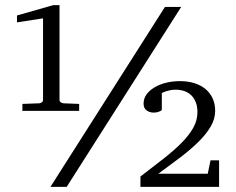

<svg xmlns="http://www.w3.org/2000/svg" viewBox="-20 -725 915 745"><path d="M524.9 0V-40Q574.7 -78.1 615.5 -110.1Q656.2 -142.1 685.3 -171.6Q714.4 -201.2 730.2 -229.7Q746.1 -258.3 746.1 -290Q746.1 -312 739.7 -328.1Q733.4 -344.2 722.2 -355.2Q710.9 -366.2 695.3 -371.6Q679.7 -377 661.1 -377Q649.9 -377 640.6 -375Q631.3 -373 624.3 -370.8Q617.2 -368.7 613 -366.5Q608.9 -364.3 607.9 -363.8V-297.9Q604.5 -294.9 599.6 -293Q595.7 -291 589.6 -289.6Q583.5 -288.1 576.2 -288.1Q561 -288.1 549.1 -296.4Q537.1 -304.7 537.1 -323.2Q537.1 -342.3 548.3 -358.2Q559.6 -374 579.1 -385.7Q598.6 -397.5 624 -403.8Q649.4 -410.2 678.2 -410.2Q709.5 -410.2 734.9 -402.1Q760.3 -394 778.1 -378.9Q795.9 -363.8 805.4 -342.5Q814.9 -321.3 814.9 -294.9Q814.9 -263.2 796.9 -232.9Q778.8 -202.6 748.3 -172.9Q717.8 -143.1 678 -113Q638.2 -83 594.2 -50.8H786.1L796.9 -103H830.1V0ZM238.8 0H175.8L620.1 -698.2H683.1ZM66.9 -294.9V-321.8L132.8 -324.2Q139.2 -325.2 143.1 -328.4Q147 -331.5 147 -336.9V-653.8L45.9 -638.2V-665L187 -705.1H210.9V-336.9Q210.9 -331.5 215.3 -328.4Q219.7 -325.2 226.1 -324.2L287.1 -321.8V-294.9Z"/></svg>

Font: Tagmukay Beta
Style: Regular
Weight: 400
Designer: Peter Martin
Foundry: SIL International
Version: Version 2.000; dev 82b92eM